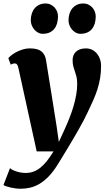

<svg xmlns="http://www.w3.org/2000/svg" viewBox="-57 -851 611 1123"><path d="M50.8 -452.6Q47.4 -467.8 42.7 -473.9Q38.1 -480 30.3 -480Q23.9 -480 18.1 -478.3Q12.2 -476.6 5.9 -472.7L-8.3 -510.7Q-4.9 -515.6 6.3 -525.1Q17.6 -534.7 34.4 -544.2Q51.3 -553.7 73 -560.8Q94.7 -567.9 119.1 -567.9Q163.6 -567.9 185.1 -550.5Q206.5 -533.2 211.9 -501Q227.5 -403.8 242.9 -308.8Q258.3 -213.9 273.4 -117.2L287.1 -21L316.9 -85.4Q333.5 -121.6 347.9 -157.5Q362.3 -193.4 372.6 -228.3Q382.8 -263.2 388.7 -296.4Q394.5 -329.6 394.5 -359.9Q394.5 -385.7 390.4 -402.3Q386.2 -418.9 381.1 -433.1Q376 -447.3 371.8 -462.4Q367.7 -477.5 367.7 -500.5Q367.7 -514.6 372.6 -526.9Q377.4 -539.1 387 -548.3Q396.5 -557.6 411.1 -562.7Q425.8 -567.9 444.8 -567.9Q467.3 -567.9 483.9 -558.8Q500.5 -549.8 511.7 -535.4Q522.9 -521 528.6 -503.2Q534.2 -485.4 534.2 -467.3Q534.2 -427.7 528.6 -394Q522.9 -360.4 512.7 -328.4Q502.4 -296.4 488.3 -264.4Q474.1 -232.4 457 -196.8Q447.8 -176.3 433.8 -149.9Q419.9 -123.5 403.8 -95Q387.7 -66.4 370.1 -36.6Q352.5 -6.8 335.9 20.5Q319.3 47.9 304.7 71.8Q290 95.7 279.8 112.3Q253.4 154.8 226.6 182.1Q199.7 209.5 172.6 225.1Q145.5 240.7 118.4 246.8Q91.3 252.9 64.9 252.9Q50.3 252.9 34.2 251Q18.1 249 3.9 245.6Q-10.3 242.2 -21.2 238.5Q-32.2 234.9 -36.6 231L1.5 132.3Q7.3 138.2 17.6 143.3Q27.8 148.4 40.5 152.3Q53.2 156.2 66.7 158.4Q80.1 160.6 92.3 160.6Q115.7 160.6 136.2 153.8Q156.7 147 176.5 131.8Q196.3 116.7 215.6 92.8Q234.9 68.8 255.9 34.7H157.7ZM192.9 -653.3Q178.2 -653.3 165.3 -660.4Q152.3 -667.5 142.8 -679Q133.3 -690.4 127.9 -705.1Q122.6 -719.7 123 -734.9Q123.5 -754.9 129.2 -772.2Q134.8 -789.6 145.8 -802.5Q156.7 -815.4 172.6 -823Q188.5 -830.6 209 -830.6Q226.6 -830.6 240.2 -823.7Q253.9 -816.9 263.4 -805.9Q272.9 -794.9 277.8 -780.8Q282.7 -766.6 282.2 -752Q281.7 -731.4 276.6 -713.6Q271.5 -695.8 260.7 -682.4Q250 -668.9 233.2 -661.1Q216.3 -653.3 192.9 -653.3ZM413.6 -653.3Q398.9 -653.3 386 -660.4Q373 -667.5 363.5 -679Q354 -690.4 348.6 -705.1Q343.3 -719.7 343.8 -734.9Q344.2 -754.9 349.9 -772.2Q355.5 -789.6 366.5 -802.5Q377.4 -815.4 393.3 -823Q409.2 -830.6 429.7 -830.6Q447.3 -830.6 460.9 -823.7Q474.6 -816.9 484.1 -805.9Q493.7 -794.9 498.5 -780.8Q503.4 -766.6 502.9 -752Q502.4 -731.4 497.3 -713.6Q492.2 -695.8 481.4 -682.4Q470.7 -668.9 453.9 -661.1Q437 -653.3 413.6 -653.3Z"/></svg>

Font: Merriweather UltraBold
Style: Italic
Weight: 900
Italic angle: -7°
Designer: Eben Sorkin ( eben@eyebytes.com )
Foundry: Eben Sorkin ( eben@eyebytes.com )
Version: Version 1.52; ttfautohint (v1.4.1)